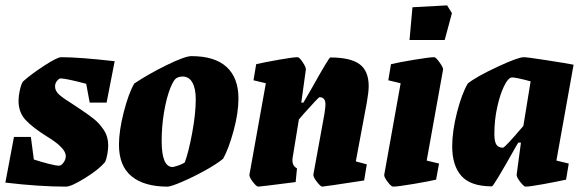

<svg xmlns="http://www.w3.org/2000/svg" viewBox="-20 -686 2180 715"><path d="M383 -145Q383 -132 380 -113.5Q377 -95 371 -82Q347 -54 296 -22.5Q245 9 226 9Q126 9 0 -6L32 -176H95L106 -92Q134 -83 161 -76Q188 -69 200 -69Q208 -69 216.5 -80.5Q225 -92 225 -105Q225 -135 156 -177Q103 -210 76 -238.5Q49 -267 49 -311Q49 -327 53.5 -348.5Q58 -370 65 -382Q95 -409 144 -441Q193 -473 208 -473Q276 -473 407 -458L377 -304H314L301 -374Q225 -394 206 -394Q200 -394 192.5 -385Q185 -376 185 -364Q185 -347 201 -333Q217 -319 251 -298L269 -286Q307 -261 328.5 -244Q350 -227 366.5 -202Q383 -177 383 -145Z M423 -147Q423 -199 441 -269Q459 -339 480 -375Q534 -411 601.5 -444Q669 -477 693 -477Q780 -477 824 -436.5Q868 -396 868 -319Q868 -266 850 -199.5Q832 -133 811 -95Q787 -75 742.5 -50.5Q698 -26 657 -8.5Q616 9 604 9Q517 9 470 -29.5Q423 -68 423 -147ZM635 -67Q643 -69 652.5 -73Q662 -77 668 -81Q682 -118 695.5 -190Q709 -262 709 -317Q709 -356 696.5 -378.5Q684 -401 660 -401Q649 -401 641 -397Q628 -393 614 -357.5Q600 -322 591 -269Q582 -216 582 -161Q582 -64 623 -64Q626 -64 635 -67Z M1346 -304 1305 -85 1346 -74 1336 -14Q1187 9 1180 9Q1174 9 1160 -9Q1146 -27 1147 -36L1188 -261Q1192 -287 1192 -297Q1192 -324 1170 -324Q1166 -324 1110 -261Q1109 -260 1093 -241L1070 -100Q1069 -96 1069 -89Q1069 -68 1086 -59L1081 -8Q949 9 942 9Q935 9 921 -9.5Q907 -28 909 -36L970 -376L924 -387L934 -447Q964 -454 1018 -463.5Q1072 -473 1088 -473Q1095 -473 1107.5 -454Q1120 -435 1119 -427L1102 -304H1110L1143 -361Q1205 -472 1210 -472Q1285 -472 1319 -447Q1353 -422 1353 -365Q1353 -344 1346 -304Z M1411 -36 1472 -376 1426 -387 1436 -447Q1465 -454 1522.5 -463.5Q1580 -473 1597 -473Q1603 -473 1617 -453.5Q1631 -434 1630 -427L1569 -88L1615 -77L1604 -17Q1579 -11 1520 -1Q1461 9 1444 9Q1437 9 1423 -9.5Q1409 -28 1411 -36ZM1516 -659 1645 -666 1663 -637 1636 -537H1505Z M2052 -88 2098 -77 2088 -17Q2056 -10 2004.5 -0.5Q1953 9 1937 9Q1931 9 1917 -9Q1903 -27 1904 -36L1920 -155H1910L1900 -138Q1818 8 1812 8Q1733 8 1698.5 -30.5Q1664 -69 1664 -141Q1664 -198 1682 -268Q1700 -338 1722 -375Q1753 -400 1831 -436.5Q1909 -473 1931 -473Q1943 -473 2017 -461.5Q2091 -450 2116 -445ZM1929 -217 1956 -383Q1931 -390 1909.5 -394.5Q1888 -399 1883 -397Q1871 -394 1856.5 -364Q1842 -334 1831.5 -286.5Q1821 -239 1821 -187Q1821 -159 1828.5 -147.5Q1836 -136 1853 -136Q1860 -136 1929 -217Z"/></svg>

Font: Grenze ExtraBold
Style: Italic
Weight: 800
Italic angle: -10°
Designer: Renata Polastri
Foundry: Omnibus-Type
Version: Version 1.002; ttfautohint (v1.8)